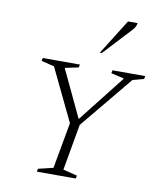

<svg xmlns="http://www.w3.org/2000/svg" viewBox="-89 -882 787 952"><g transform="rotate(10 304.5 -406.0)"><path d="M162 0 165 -15 240 -33 282 -265 155 -529 90 -545 93 -560H280L277 -545L210 -531V-528L321 -293L505 -527V-530L441 -545L444 -560H609L606 -545L550 -530L331 -265L290 -33L361 -15L358 0ZM367 -635 478 -812H526Q524 -797 516 -786Q508 -775 495 -762L377 -635Z"/></g></svg>

Font: Spectral SC ExtraLight
Style: Italic
Weight: 275
Italic angle: -10°
Designer: Jean-Baptiste Levee
Foundry: Production Type
Version: Version 2.001